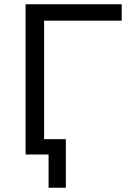

<svg xmlns="http://www.w3.org/2000/svg" viewBox="-20 -725 615 901"><path d="M208 156V0H104V-72H289V156ZM100 0V-705H551V-628H187V0Z"/></svg>

Font: Nunito Sans 9pt
Style: Regular
Weight: 400
Version: Version 3.101;gftools[0.9.27]